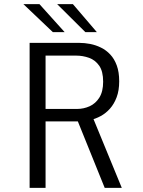

<svg xmlns="http://www.w3.org/2000/svg" viewBox="-20 -907 690 927"><path d="M123 0V-700H363Q388.5 -700 415.5 -694.8Q442.5 -689.5 467.5 -677.2Q492.5 -665 512.2 -644Q532 -623 543.8 -591Q555.5 -559 555.5 -514.5Q555.5 -470 543.2 -437.5Q531 -405 511 -382.5Q491 -360 466 -346.5Q441 -333 414.8 -327Q388.5 -321 365.5 -321H200V0ZM485.5 0 346.5 -344 423 -352.5 568 0ZM200 -381H351.5Q384 -381 412.8 -394Q441.5 -407 459.8 -436Q478 -465 478 -512.5Q478 -562.5 459 -589.8Q440 -617 410 -627.8Q380 -638.5 348 -638.5H200ZM392 -752 256 -887H332L447.5 -752ZM235 -752 93 -887H170.5L292 -752Z"/></svg>

Font: Trispace Thin Light
Style: Regular
Weight: 300
Version: Version 1.210